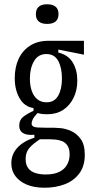

<svg xmlns="http://www.w3.org/2000/svg" viewBox="-20 -719 450 899"><path d="M189 160Q140 160 105.5 145.5Q71 131 52 105.5Q33 80 33 46Q33 3 62 -28Q91 -59 141 -74V-88Q105 -85 87.5 -96Q70 -107 70 -131Q70 -157 88 -171.5Q106 -186 137 -200V-213Q95 -219 72 -258.5Q49 -298 49 -353Q49 -404 67 -443Q85 -482 120.5 -505Q156 -528 207 -528H373V-463L253 -487V-473Q299 -462 320.5 -426.5Q342 -391 342 -342Q342 -296 324 -260Q306 -224 275 -204Q244 -184 201 -184Q192 -184 179.5 -185Q167 -186 156 -190Q138 -171 133 -159.5Q128 -148 128 -141Q128 -132 135 -127.5Q142 -123 156.5 -122Q171 -121 194 -121H232Q241 -121 264 -119Q287 -117 313 -105.5Q339 -94 358 -68Q377 -42 377 6Q377 59 351 93.5Q325 128 282.5 144Q240 160 189 160ZM194 98Q233 98 258 85.5Q283 73 294.5 51.5Q306 30 306 4Q306 -22 296 -37Q286 -52 271 -58Q256 -64 239.5 -65.5Q223 -67 211 -67H167Q133 -45 116.5 -25Q100 -5 100 25Q100 53 112.5 69Q125 85 146.5 91.5Q168 98 194 98ZM198 -240Q235 -240 252.5 -271Q270 -302 270 -351Q270 -402 252.5 -434Q235 -466 197 -466Q159 -466 139.5 -433Q120 -400 120 -351Q120 -319 128.5 -294Q137 -269 154.5 -254.5Q172 -240 198 -240ZM200 -607Q175 -607 161.5 -618.5Q148 -630 148 -652Q148 -676 161.5 -687.5Q175 -699 200 -699Q227 -699 240.5 -687.5Q254 -676 254 -653Q254 -630 240.5 -618.5Q227 -607 200 -607Z"/></svg>

Font: Bricolage Grotesque Condensed Light
Style: Regular
Weight: 300
Width: 3
Designer: Mathieu Triay
Foundry: Atelier Triay
Version: Version 1.000;gftools[0.9.30]